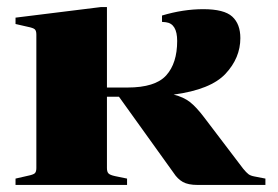

<svg xmlns="http://www.w3.org/2000/svg" viewBox="-20 -524 788 544"><path d="M732 -18V0H540Q513 0 498 -8.5Q483 -17 472 -34L317 -250H283V-48Q283 -37 287.5 -32.5Q292 -28 306 -25L340 -18V0H24V-18L59 -26Q74 -29 78.5 -33Q83 -37 83 -48V-426Q83 -437 78.5 -441Q74 -445 59 -448L24 -456V-474L266 -504H283V-276H341Q420 -276 451 -310.5Q482 -345 482 -408Q482 -457 450 -461L439 -462V-480Q499 -498 556 -498Q615 -498 638 -477Q661 -456 661 -416Q661 -360 619 -315Q577 -270 472 -256Q500 -249 518 -235Q536 -221 558 -192L669 -46Q678 -35 684 -30.5Q690 -26 701 -24Z"/></svg>

Font: Chonburi
Style: Regular
Weight: 400
Designer: Thanarat Vachiruckul and Stawix Ruecha
Foundry: Cadson Demak & Katatrad
Version: Version 1.000